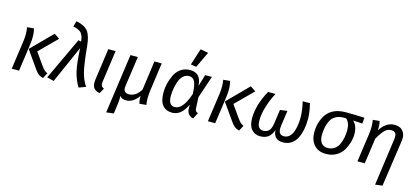

<svg xmlns="http://www.w3.org/2000/svg" viewBox="-74 -1451 5034 2306"><g transform="rotate(15 2442.5 -298.0)"><path d="M111.8 -528.8 194.8 -537.1Q218.8 -460 201.2 -335.9L153.8 0H63L113.8 -359.9Q126 -451.7 111.8 -528.8ZM520 -494.1 305.2 -279.8 411.1 -129.9Q433.1 -99.1 448.2 -84.5Q463.4 -69.8 490.2 -57.1L454.1 11.2Q415 1 391.1 -19.5Q367.2 -40 346.2 -71.8L198.2 -282.2L453.1 -539.1Z M646.5 -681.2 666.5 -752Q772.5 -731 814.5 -675.3Q856.4 -619.6 867.7 -495.1Q888.7 -273.9 912.1 -181.2Q935.5 -88.4 982.4 -20L896.5 11.2Q848.6 -67.9 825.2 -162.6Q801.8 -257.3 792.5 -451.2L587.4 12.2L501.5 -9.8L748.5 -537.1L783.7 -529.8Q777.3 -600.6 749 -633.8Q720.7 -667 646.5 -681.2Z M1213.4 -526.9 1158.7 -138.2Q1153.8 -100.1 1161.1 -83Q1168.5 -65.9 1194.8 -55.2L1156.7 11.2Q1098.6 -2 1079.1 -36.4Q1059.6 -70.8 1067.4 -133.8L1122.6 -526.9Z M1488.8 12.2Q1432.6 12.2 1405.8 -22Q1413.6 7.8 1400.4 99.1L1386.7 202.1L1294.4 212.9L1398.4 -526.9H1489.7L1436.5 -152.8Q1424.3 -66.9 1500.5 -66.9Q1585.4 -66.9 1645.5 -163.1L1695.8 -526.9H1786.6L1737.8 -176.8Q1723.6 -74.7 1737.8 2L1653.8 9.8Q1640.6 -29.3 1642.6 -85Q1573.7 12.2 1488.8 12.2Z M2023.9 -357.9Q1992.7 -266.1 1993.2 -179.2Q1993.2 -61 2072.3 -61Q2172.4 -61 2242.2 -269Q2238.3 -381.8 2214.6 -423.8Q2190.9 -465.8 2146.5 -465.8Q2102.1 -465.8 2070.8 -435.5Q2039.6 -405.3 2023.9 -357.9ZM2283.2 -380.9 2327.1 -526.9H2411.1L2317.4 -250L2324.2 -112.8Q2325.2 -91.8 2332.8 -80.8Q2340.3 -69.8 2361.3 -62L2322.3 13.2Q2288.1 7.3 2265.1 -18.3Q2242.2 -43.9 2241.2 -85L2240.2 -136.2Q2172.4 11.7 2060.1 12.2Q1981.9 12.2 1939.5 -38.3Q1897 -88.9 1897 -197.5Q1897 -306.2 1949.2 -416.5Q1975.1 -471.2 2023.7 -505.1Q2072.3 -539.1 2138.7 -539.1Q2205.1 -539.1 2241.7 -501.5Q2278.3 -463.9 2283.2 -380.9ZM2292 -793.9 2197.3 -595.2 2127.9 -606 2194.3 -812Z M2550.8 -528.8 2633.8 -537.1Q2657.7 -460 2640.1 -335.9L2592.8 0H2502L2552.7 -359.9Q2564.9 -451.7 2550.8 -528.8ZM2959 -494.1 2744.1 -279.8 2850.1 -129.9Q2872.1 -99.1 2887.2 -84.5Q2902.3 -69.8 2929.2 -57.1L2893.1 11.2Q2854 1 2830.1 -19.5Q2806.2 -40 2785.2 -71.8L2637.2 -282.2L2892.1 -539.1Z M3314 -109.9Q3292 -45.9 3253.4 -16.8Q3214.8 12.2 3151.4 12.2Q3087.9 12.2 3046.4 -33.9Q3004.9 -80.1 3004.9 -174.8Q3004.9 -335.9 3108.9 -526.9H3200.7Q3096.7 -319.8 3096.7 -169.9Q3096.7 -62 3171.9 -62Q3214.8 -62 3241.7 -87.9Q3268.6 -113.8 3278.8 -184.1L3302.7 -355L3392.6 -367.2L3365.7 -178.2Q3362.8 -157.2 3362.8 -140.1Q3362.8 -62 3428.7 -62Q3468.8 -62 3497.3 -88.6Q3525.9 -115.2 3540.5 -158.7Q3591.8 -313 3539.6 -526.9H3629.9Q3656.7 -417 3656.7 -340.1Q3656.7 -263.2 3644.8 -205.1Q3632.8 -147 3608.4 -96.9Q3584 -46.9 3539.3 -17.3Q3494.6 12.2 3436.5 12.2Q3378.4 12.2 3346.7 -18.8Q3314.9 -49.8 3314 -109.9Z M4066.4 -463.9Q4007.3 -463.9 3965.8 -439.5Q3924.3 -415 3904.3 -373Q3868.2 -297.4 3867.2 -194.8Q3866.7 -129.9 3895 -95.7Q3923.3 -61.5 3973.1 -62Q4022.9 -62 4059.1 -88.4Q4095.2 -114.3 4113.3 -157.2Q4146.5 -235.4 4146.5 -327.6Q4147 -419.9 4096.2 -463.9ZM4307.1 -526.9 4300.3 -453.1 4184.1 -460.9Q4242.2 -406.7 4242.2 -305.2Q4242.2 -203.6 4184.6 -104Q4155.3 -53.2 4100.1 -20.5Q4044.9 12.2 3972.2 12.2Q3875.5 12.2 3822.8 -47.4Q3770 -106.9 3770 -203.1Q3770 -299.3 3807.1 -377.9Q3828.1 -422.9 3860.4 -456.5Q3892.1 -490.2 3945.8 -511.7Q3999.5 -533.2 4085.4 -533.2Q4171.4 -533.2 4307.1 -526.9Z M4678.7 -539.1Q4752 -539.1 4787.4 -494.6Q4822.8 -450.2 4812 -375L4728 204.1L4638.7 215.8L4719.7 -368.2Q4727.5 -424.3 4711.2 -445.6Q4694.8 -466.8 4654.8 -466.8Q4614.7 -466.8 4579.8 -434.3Q4544.9 -401.9 4498 -318.8L4452.6 0H4361.8L4412.6 -359.9Q4424.8 -451.7 4410.6 -528.8L4492.7 -537.1Q4507.8 -495.1 4501 -421.9Q4575.7 -539.1 4678.7 -539.1Z"/></g></svg>

Font: FiraSans-Italic
Style: Italic
Weight: 400
Italic angle: -8°
Designer: Carrois Corporate & Edenspiekermann AG
Foundry: Carrois Corporate GbR & Edenspiekermann AG
Version: Version 3.106;PS 003.106;hotconv 1.0.70;makeotf.lib2.5.58329